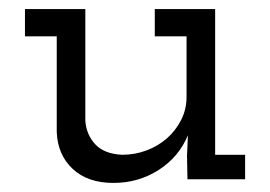

<svg xmlns="http://www.w3.org/2000/svg" viewBox="-20 -395 595 423"><path d="M394 -97Q374 -49 329.5 -20.5Q285 8 230 8Q173 8 140 -23Q107 -54 105 -104V-315H35V-375H168V-129Q170 -99 189.5 -77.5Q209 -56 249 -54Q277 -54 302.5 -63.5Q328 -73 347.5 -90Q367 -107 379 -130.5Q391 -154 391 -182V-315H321V-375H454V-54H520V0H393L392 -52Z"/></svg>

Font: Josefin Slab SemiBold
Style: Regular
Weight: 600
Designer: Santiago Orozco
Foundry: Typemade
Version: Version 2.000